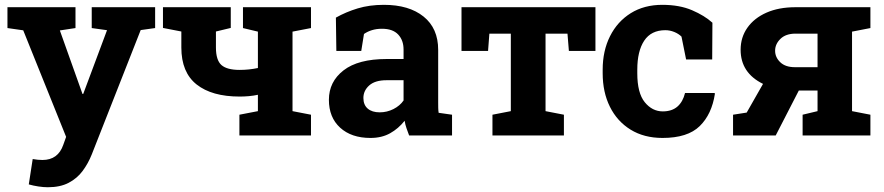

<svg xmlns="http://www.w3.org/2000/svg" viewBox="-20 -558 3640 791"><path d="M177.2 213.4Q159.2 213.4 138.2 210.2Q117.2 207 98.6 201.7L114.7 97.2Q124 99.1 135.3 100.1Q146.5 101.1 154.8 101.1Q219.2 101.1 240.7 38.6L252.4 5.9L75.7 -433.1L10.7 -442.4V-528.3H291V-442.4L226.6 -432.6L309.6 -199.7L319.8 -170.9H322.8L420.9 -433.6L357.9 -442.4V-528.3H619.1V-442.4L559.6 -434.1L357.9 78.6Q343.3 115.2 320.6 146Q297.9 176.8 262.9 195.1Q228 213.4 177.2 213.4Z M966.3 0V-85.4L1042.5 -100.1V-167.5Q1024.4 -163.6 1005.4 -161.9Q986.3 -160.2 967.3 -160.2Q853 -160.2 790 -210Q727.1 -259.8 727.1 -362.3V-428.2L651.4 -442.9V-528.3H930.7V-442.9L869.6 -428.2V-362.3Q869.6 -310.1 892.3 -290Q915 -270 967.3 -270Q1005.9 -270 1042.5 -277.8V-427.7L981 -442.4V-528.3H1261.2V-442.4L1185.1 -427.7V-100.1L1261.2 -85.4V0Z M1506.3 10.3Q1427.7 10.3 1381.3 -32Q1335 -74.2 1335 -147Q1335 -221.2 1395.3 -268.1Q1455.6 -314.9 1572.8 -314.9H1642.6V-354Q1642.6 -392.1 1620.4 -415.8Q1598.1 -439.5 1553.7 -439.5Q1530.8 -439.5 1512.5 -433.8Q1494.1 -428.2 1479.5 -418L1468.3 -348.1H1365.7L1363.8 -485.4Q1405.3 -508.8 1453.6 -523.4Q1502 -538.1 1561.5 -538.1Q1665 -538.1 1725.1 -489.7Q1785.2 -441.4 1785.2 -352.5V-134.8Q1785.2 -124 1785.4 -113.8Q1785.6 -103.5 1787.1 -93.3L1842.3 -85.4V0H1665.5Q1660.2 -13.7 1654.8 -29.3Q1649.4 -44.9 1647 -60.5Q1621.6 -28.3 1587.2 -9Q1552.7 10.3 1506.3 10.3ZM1544.4 -95.2Q1574.2 -95.2 1600.8 -108.6Q1627.4 -122.1 1642.6 -144V-227.5H1572.3Q1525.4 -227.5 1501.2 -206.1Q1477.1 -184.6 1477.1 -154.3Q1477.1 -126 1494.9 -110.6Q1512.7 -95.2 1544.4 -95.2Z M2008.8 0V-85.4L2084.5 -100.1V-419.4H1996.1L1990.7 -348.1H1881.3V-528.3H2433.1V-348.1H2323.7L2317.9 -419.4H2227.5V-100.1L2303.2 -85.4V0Z M2709.5 10.3Q2633.3 10.3 2577.9 -23.9Q2522.5 -58.1 2492.7 -118.2Q2462.9 -178.2 2462.9 -256.3V-271Q2462.9 -348.6 2493.2 -408.9Q2523.4 -469.2 2578.6 -503.7Q2633.8 -538.1 2708.5 -538.1Q2779.3 -538.1 2831.1 -515.9Q2882.8 -493.7 2915 -464.4L2914.1 -313H2806.6L2787.6 -407.2Q2775.9 -418.9 2757.8 -426.3Q2739.7 -433.6 2721.2 -433.6Q2662.6 -433.6 2634 -390.4Q2605.5 -347.2 2605.5 -271V-256.3Q2605.5 -174.8 2636.2 -137Q2667 -99.1 2710.4 -99.1Q2748 -99.1 2770.8 -118.9Q2793.5 -138.7 2802.2 -174.8H2923.8L2925.3 -171.9Q2912.6 -87.4 2862.8 -38.6Q2813 10.3 2709.5 10.3Z M3000 0V-85.4L3056.2 -94.2L3123.5 -212.4Q3031.2 -257.8 3031.2 -353Q3031.2 -404.3 3059.1 -443.8Q3086.9 -483.4 3137.7 -505.9Q3188.5 -528.3 3257.3 -528.3H3565.9V-442.4L3490.2 -427.7V-100.1L3565.9 -85.4V0H3286.6V-85.4L3348.1 -100.1V-185.1H3271L3175.8 0ZM3254.9 -281.2H3348.1V-419.4H3257.3Q3217.3 -419.4 3195.3 -397.9Q3173.3 -376.5 3173.3 -349.1Q3173.3 -321.8 3194.6 -301.5Q3215.8 -281.2 3254.9 -281.2Z"/></svg>

Font: Roboto Slab
Style: Bold
Weight: 700
Designer: Google
Version: Version 2.000; ttfautohint (v1.8.1.43-b0c9)